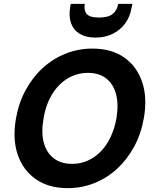

<svg xmlns="http://www.w3.org/2000/svg" viewBox="-20 -964 800 996"><path d="M331 12Q233 12 166.5 -34Q100 -80 72 -161.5Q44 -243 63 -350Q77 -430 113 -496.5Q149 -563 201.5 -611Q254 -659 320 -685.5Q386 -712 459 -712Q558 -712 624 -666Q690 -620 717.5 -538.5Q745 -457 726 -350Q712 -270 676 -203.5Q640 -137 588 -89Q536 -41 470.5 -14.5Q405 12 331 12ZM354 -114Q397 -114 434.5 -130.5Q472 -147 502 -177.5Q532 -208 553 -251.5Q574 -295 584 -350Q596 -423 582 -475.5Q568 -528 531 -557Q494 -586 436 -586Q393 -586 355 -569.5Q317 -553 287 -522.5Q257 -492 236 -448.5Q215 -405 206 -350Q193 -277 207 -224.5Q221 -172 258.5 -143Q296 -114 354 -114ZM475 -769Q427 -769 394.5 -788Q362 -807 349 -842.5Q336 -878 344 -927L347 -944H420Q414 -911 429.5 -892Q445 -873 494 -873Q542 -873 565 -892Q588 -911 593 -944H667L663 -926Q655 -877 629 -842Q603 -807 563.5 -788Q524 -769 475 -769Z"/></svg>

Font: DM Sans 9pt ExtraBold
Style: Italic
Weight: 800
Italic angle: -10°
Version: Version 4.004;gftools[0.9.30]